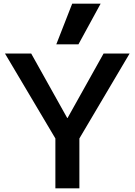

<svg xmlns="http://www.w3.org/2000/svg" viewBox="-20 -1020 730 1040"><path d="M280 0V-270L7 -730H149L344 -381H346L541 -730H682L410 -270V0ZM405 -780H285L371 -1000H525Z"/></svg>

Font: M PLUS 1 Thin SemiBold
Style: Regular
Weight: 600
Version: Version 1.001